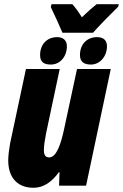

<svg xmlns="http://www.w3.org/2000/svg" viewBox="-20 -880 583 910"><path d="M276 -725H421C444 -752 506 -815 540 -848L543 -860H438C420 -846 399 -828 368 -798C351 -826 337 -844 323 -860H224L221 -846C242 -802 262 -758 276 -725ZM221 -574C264 -574 297 -611 297 -661C297 -688 280 -704 251 -704C203 -704 170 -670 170 -619C170 -588 186 -574 221 -574ZM411 -574C453 -574 487 -612 487 -661C487 -689 470 -704 440 -704C392 -704 359 -670 359 -619C359 -589 376 -574 411 -574ZM139 10C187 10 227 -19 259 -64H262L260 0H388L505 -553H345L284 -269C268 -194 247 -134 213 -134C194 -134 188 -147 188 -169C188 -187 192 -216 198 -246L263 -553H103L28 -201C23 -172 19 -143 19 -120C19 -40 61 10 139 10Z"/></svg>

Font: Noto Sans ExtraCondensed Black
Style: Italic
Weight: 900
Width: 2
Italic angle: -12°
Designer: Monotype Design Team
Foundry: Monotype Imaging Inc.
Version: Version 2.013